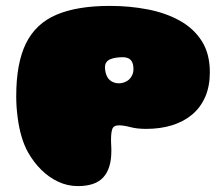

<svg xmlns="http://www.w3.org/2000/svg" viewBox="-20 -619 750 651"><path d="M244 12Q209 12 177.5 -2.8Q146 -17.5 120 -43.2Q94 -69 75 -102.5Q68.5 -114 63 -127.5Q57.5 -141 53 -156.2Q48.5 -171.5 45.2 -187.8Q42 -204 39.8 -221.2Q37.5 -238.5 36.2 -256.5Q35 -274.5 35 -292.5Q35 -405 68.2 -472.2Q101.5 -539.5 171.8 -569.2Q242 -599 352.5 -599Q419.5 -599 480.5 -587.2Q541.5 -575.5 589 -549.2Q636.5 -523 664 -480Q691.5 -437 691.5 -374Q691.5 -327 676 -291Q660.5 -255 631.8 -230.8Q603 -206.5 563.2 -194.2Q523.5 -182 475.5 -182Q444.5 -182 422 -188Q399.5 -194 383.5 -194Q365 -194 360.8 -181.5Q356.5 -169 356.5 -148Q356.5 -144 356.5 -140Q356.5 -136 356.8 -131.8Q357 -127.5 357.2 -123.2Q357.5 -119 357.5 -114.8Q357.5 -110.5 357.5 -106Q357.5 -48 330.5 -18Q303.5 12 244 12ZM383.5 -336.5Q391 -336.5 398.2 -338.8Q405.5 -341 411.8 -345Q418 -349 422.5 -354.8Q427 -360.5 429.8 -368Q432.5 -375.5 432.5 -384Q432.5 -393 431 -399.8Q429.5 -406.5 426.5 -411.2Q423.5 -416 419.2 -419Q415 -422 409 -423.5Q403 -425 396 -425Q385 -425 374.2 -423.5Q363.5 -422 354.8 -418.5Q346 -415 341 -408.2Q336 -401.5 336 -391Q336 -382.5 337.8 -374.5Q339.5 -366.5 343 -359.5Q346.5 -352.5 352.2 -347.5Q358 -342.5 365.8 -339.5Q373.5 -336.5 383.5 -336.5Z"/></svg>

Font: Gluten Thin Black
Style: Regular
Weight: 900
Version: Version 1.300